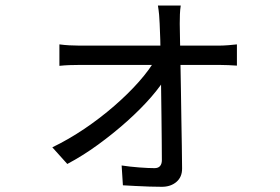

<svg xmlns="http://www.w3.org/2000/svg" viewBox="-20 -632 1040 713"><path d="M651.2 -611.5Q648.8 -596.2 648.1 -578.6Q647.5 -561 647.5 -543.9Q647.8 -522 648.5 -484.1Q649.2 -446.2 650.1 -397.8Q651 -349.4 651.9 -296.4Q652.8 -243.4 653.5 -190.6Q654.2 -137.8 655.2 -90.5Q656.2 -43.3 656.2 -6.8Q656.6 25.2 635.2 43.5Q613.9 61.7 581 61.7Q561.7 61.7 535 60.9Q508.3 60.1 482.2 58.6Q456.1 57.1 436.4 56.1L431.7 -17.5Q462.3 -12.8 497 -10.2Q531.6 -7.6 553.9 -7.6Q567.9 -7.6 574.5 -15.6Q581.1 -23.6 581.1 -37.2Q581.1 -66.6 580.6 -109.5Q580.1 -152.3 579.6 -201.8Q579.1 -251.3 578.3 -302Q577.5 -352.8 576.8 -399.9Q576.1 -446.9 575.2 -484.5Q574.3 -522 572.9 -543.9Q572.5 -558.4 570.9 -576.7Q569.2 -595 566.4 -611.5ZM200.6 -467.2Q218 -464.8 237.5 -463.7Q257.1 -462.6 275 -462.6Q284.1 -462.6 314.4 -462.6Q344.7 -462.6 388.6 -462.6Q432.5 -462.6 483.3 -462.6Q534 -462.6 584.9 -462.6Q635.7 -462.6 679.6 -462.6Q723.4 -462.6 753.9 -462.6Q784.3 -462.6 792.9 -462.6Q808.2 -462.6 828.8 -464.2Q849.4 -465.8 859.8 -467.2V-388.3Q847.1 -389.3 828.3 -390.1Q809.6 -390.9 795 -390.9Q787.2 -390.9 757.3 -390.9Q727.3 -390.9 682.9 -390.9Q638.5 -390.9 587.3 -390.9Q536.2 -390.9 484.4 -390.9Q432.5 -390.9 388.4 -390.9Q344.3 -390.9 314.2 -390.9Q284.1 -390.9 276.6 -390.9Q257 -390.9 237.9 -390.2Q218.8 -389.5 200.6 -387.5ZM174.3 -84.9Q234.3 -113.8 293.5 -153.7Q352.7 -193.7 404.6 -238.9Q456.6 -284 496.2 -328.9Q535.8 -373.8 557.9 -413.1L598.5 -412.7L599.9 -352Q579.6 -315.6 541.2 -271.4Q502.8 -227.3 451.9 -181.7Q400.9 -136.1 344 -94.7Q287.2 -53.4 229.9 -23.1Z"/></svg>

Font: Noto Sans HK Thin
Style: Regular
Weight: 100
Designer: Ryoko NISHIZUKA 西塚涼子 (kana, bopomofo & ideographs); Paul D. Hunt (Latin, Greek & Cyrillic); Sandoll Communications 산돌커뮤니
Foundry: Adobe
Version: Version 2.004-H2;hotconv 1.0.118;makeotfexe 2.5.65603